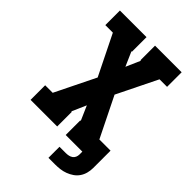

<svg xmlns="http://www.w3.org/2000/svg" viewBox="-259 -844 1117 1117"><g transform="rotate(45 300.0 -285.0)"><path d="M358 165V74H411Q422 74 433.5 71.5Q445 69 454 62.5Q463 56 467.5 45.5Q472 35 472 23V0H335V-120H339L300 -209L261 -120H265V0H46V-120H108L230 -368L108 -615H46V-735H265V-615H261L300 -526L339 -615H335V-735H554V-615H492L370 -367L492 -120H584V23Q584 44 578.5 65Q573 86 561 103.5Q549 121 531.5 133Q514 145 494 152.5Q474 160 453 162.5Q432 165 411 165Z"/></g></svg>

Font: Iosevka Slab Heavy Extended
Style: Regular
Weight: 900
Width: 7
Monospace: yes
Designer: Belleve Invis
Foundry: Belleve Invis
Version: Version 11.1.0; ttfautohint (v1.8.3)